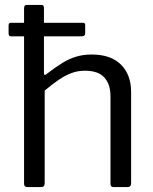

<svg xmlns="http://www.w3.org/2000/svg" viewBox="-20 -762 625 782"><path d="M327 -626Q327 -614 312 -614H26Q20 -614 17.5 -617Q15 -620 15 -626V-658Q15 -669 23 -669H319Q327 -669 327 -660ZM92 0Q78 0 78 -13V-729Q78 -742 89 -742H149Q159 -742 159 -730V-463Q159 -458 161.5 -457Q164 -456 169 -460Q204 -487 233 -505Q262 -523 291 -531.5Q320 -540 353 -540Q432 -540 473 -498.5Q514 -457 514 -388V-16Q514 0 499 0H443Q436 0 433 -3.5Q430 -7 430 -13V-370Q430 -419 405 -446.5Q380 -474 326 -474Q297 -474 271.5 -464.5Q246 -455 220 -437.5Q194 -420 162 -393V-15Q162 0 147 0H92Z"/></svg>

Font: Libre Franklin Thin
Style: Regular
Weight: 400
Version: Version 3.000